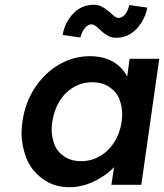

<svg xmlns="http://www.w3.org/2000/svg" viewBox="-20 -773 686 803"><path d="M270 10Q205 10 157 -26Q109 -62 89.5 -114Q70 -166 70 -216Q70 -239 74 -265Q85 -344 126 -406Q167 -468 227 -503Q287 -538 356 -538Q396 -538 427.5 -526.5Q459 -515 481 -494Q500 -476 512 -453L522 -527H646L571 0H446L457 -74Q436 -51 408 -34Q378 -14 343 -2Q308 10 270 10ZM319 -99Q362 -99 398 -120Q434 -141 458 -178.5Q482 -216 489 -265Q491 -281 491 -296Q491 -326 480 -356.5Q469 -387 439 -408Q409 -429 366 -429Q323 -429 287.5 -408Q252 -387 229 -350Q206 -313 199 -265Q196 -247 196 -231Q196 -203 206.5 -172Q217 -141 246.5 -120Q276 -99 319 -99ZM467 -615Q448 -615 434 -622Q420 -629 404 -643Q388 -659 379 -665Q370 -671 362 -671Q349 -671 336.5 -657.5Q324 -644 316 -616L242 -627Q251 -679 286 -716Q321 -753 372 -753Q391 -753 404.5 -746Q418 -739 434 -726Q450 -712 458.5 -705Q467 -698 476 -698Q490 -698 502 -711.5Q514 -725 521 -752L596 -741Q590 -708 571.5 -678.5Q553 -649 526.5 -632Q500 -615 467 -615Z"/></svg>

Font: Lexend Med
Style: Italic
Weight: 500
Italic angle: -8.13011°
Designer: Bonnie Shaver-Troup, Thomas Jockin
Foundry: Lexend
Version: Version 1.007